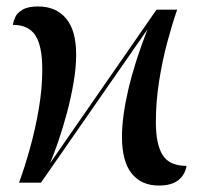

<svg xmlns="http://www.w3.org/2000/svg" viewBox="-20 -566 638 595"><path d="M472 9Q418 9 388 -28.5Q358 -66 358 -142Q358 -204 377.5 -288Q397 -372 437 -475L107 0H39Q56 -46 72.5 -105Q89 -164 100 -227.5Q111 -291 111 -350Q111 -424 89.5 -456.5Q68 -489 20 -489Q21 -499 27 -512.5Q33 -526 50 -536Q67 -546 98 -546Q153 -546 184.5 -509Q216 -472 216 -397Q216 -357 208 -310Q200 -263 187.5 -216.5Q175 -170 161 -129Q147 -88 135 -60L465 -536H529Q514 -493 498.5 -435.5Q483 -378 473 -314Q463 -250 463 -187Q463 -119 484 -85.5Q505 -52 558 -52Q554 -25 533 -8Q512 9 472 9Z"/></svg>

Font: Noto Serif Display SemiCondensed Medium
Style: Regular
Weight: 500
Width: 4
Designer: Monotype Design Team
Foundry: Monotype Imaging Inc.
Version: Version 2.009